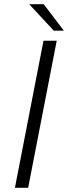

<svg xmlns="http://www.w3.org/2000/svg" viewBox="-20 -894 324 914"><path d="M51 0 187 -700H250L114 0ZM284 -748H236L119 -874H188Z"/></svg>

Font: REM ExtraLight
Style: Italic
Weight: 250
Italic angle: -11°
Designer: Octavio Pardo
Foundry: Ashler Design
Version: Version 1.005;gftools[0.9.28]